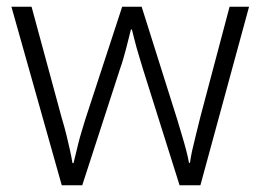

<svg xmlns="http://www.w3.org/2000/svg" viewBox="-20 -552 776 572"><path d="M406 -346Q401 -363 396 -379Q391 -395 387 -409.5Q383 -424 379.5 -438Q376 -452 373 -464H370Q367 -452 363.5 -438Q360 -424 356 -408.5Q352 -393 347.5 -377.5Q343 -362 337 -345L225 0H164L14 -532H74L163 -204Q172 -174 178 -149.5Q184 -125 188.5 -104.5Q193 -84 196 -66H199Q202 -78 205.5 -92.5Q209 -107 213 -123.5Q217 -140 222.5 -158Q228 -176 234 -196L344 -532H402L508 -196Q515 -172 522 -149Q529 -126 534.5 -105Q540 -84 543 -67H546Q548 -83 552.5 -103.5Q557 -124 563.5 -149.5Q570 -175 577 -204L664 -532H722L577 0H515Z"/></svg>

Font: Noto Sans Hebrew Light
Style: Regular
Weight: 300
Designer: Monotype Design Team
Foundry: Monotype Imaging Inc.
Version: Version 2.003